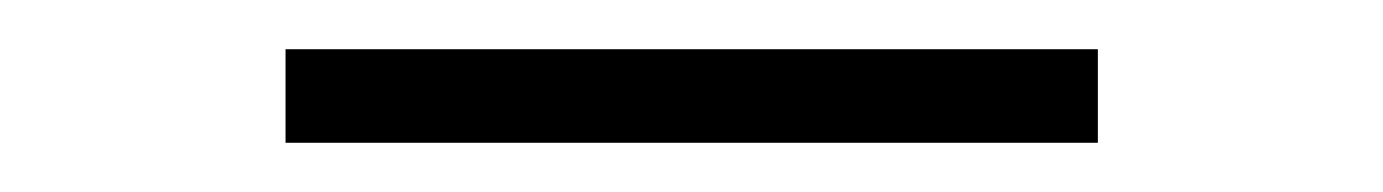

<svg xmlns="http://www.w3.org/2000/svg" viewBox="-20 -803 562 78"><path d="M96 -745H426V-783H96Z"/></svg>

Font: Grotesk 01 Extrafine
Style: Bold
Weight: 400
Designer: Frank Adebiaye, contributions by Jérémy Landes, Ariel Martín Pérez
Foundry: Velvetyne Type Foundry
Version: Version 3.000;Glyphs 3.1.2 (3150)